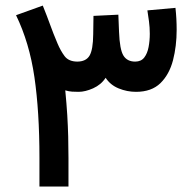

<svg xmlns="http://www.w3.org/2000/svg" viewBox="-20 -681 709 701"><path d="M476.6 -345.7Q443.8 -345.7 413.3 -358.2Q382.8 -370.6 365.7 -397Q349.1 -371.6 320.1 -358.6Q291 -345.7 267.1 -345.7Q254.9 -345.7 243.2 -346.4Q231.4 -347.2 218.3 -351.1Q223.1 -301.3 225.6 -260.7Q228 -220.2 229 -182.9Q230 -145.5 230 -104V0H124V-105.5Q124 -273.4 105.7 -399.2Q87.4 -524.9 38.6 -625.5L136.2 -660.6Q152.3 -620.6 163.1 -590.6Q173.8 -560.5 189.9 -522.5Q201.2 -495.6 215.8 -476.1Q230.5 -456.5 261.7 -456.1Q293.9 -456.1 306.9 -477.8Q319.8 -499.5 320.3 -555.7L321.3 -623L412.1 -627.4L414.6 -564.9Q417 -500 430.7 -478Q444.3 -456.1 473.6 -456.1Q495.1 -456.1 506.6 -470.9Q518.1 -485.8 522.5 -509.3Q526.9 -532.7 526.9 -557.6Q526.9 -580.6 523.9 -603.3Q521 -626 518.1 -643.1L620.6 -652.3Q625 -612.8 625 -572.3Q625 -512.7 611.6 -460.9Q598.1 -409.2 565.7 -377.4Q533.2 -345.7 476.6 -345.7Z"/></svg>

Font: Vazirmatn RD FD Medium
Style: Regular
Weight: 500
Designer: Saber Rastikerdar
Foundry: Saber Rastikerdar
Version: Version 33.003